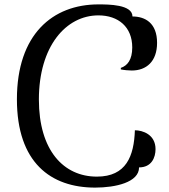

<svg xmlns="http://www.w3.org/2000/svg" viewBox="-20 -840 768 874"><path d="M428 -820C220 -820 57 -684 57 -388C57 -100 211 14 413 14C506 14 613 -10 613 -78C670 -78 688 -123 688 -161C688 -228 629 -247 594 -247C590 -130 555 -36 421 -36C269 -36 157 -156 157 -387C157 -629 280 -770 428 -770C519 -770 582 -717 582 -624C582 -568 560 -541 530 -531V-524C544 -521 566 -519 580 -519C646 -519 695 -560 695 -645C695 -735 641 -765 583 -765C583 -820 473 -820 428 -820Z"/></svg>

Font: Milonga
Style: Regular
Weight: 400
Designer: Pablo Impallari, Brenda Gallo, Rodrigo Fuenzalida
Foundry: Pablo Impallari, Brenda Gallo, Rodrigo Fuenzalida
Version: Version 1.000